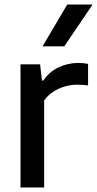

<svg xmlns="http://www.w3.org/2000/svg" viewBox="-20 -828 429 848"><path d="M70.5 0V-544H157L165.5 -472H171Q197.5 -511 238.5 -530.5Q279.5 -550 325.5 -550Q337.5 -550 348.5 -549Q359.5 -548 369 -546V-450.5Q357 -452.5 344.8 -453.2Q332.5 -454 320 -454Q294 -454 266.8 -446.2Q239.5 -438.5 215.5 -423Q191.5 -407.5 175 -384.5V0ZM168 -623.5 277 -808H389L264 -623.5Z"/></svg>

Font: Encode Sans Condensed Thin Medium
Style: Regular
Weight: 500
Version: Version 3.002